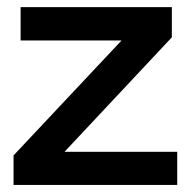

<svg xmlns="http://www.w3.org/2000/svg" viewBox="-20 -523 540 543"><path d="M481.2 -93.6H162.4L466 -417.5V-502.9H38.3V-408.5H323.7L18.3 -83.4V0H481.2Z"/></svg>

Font: Saysettha
Style: Regular
Weight: 400
Designer: John M. Durdin
Foundry: Lao Script for Windows
Version: Version 2.201